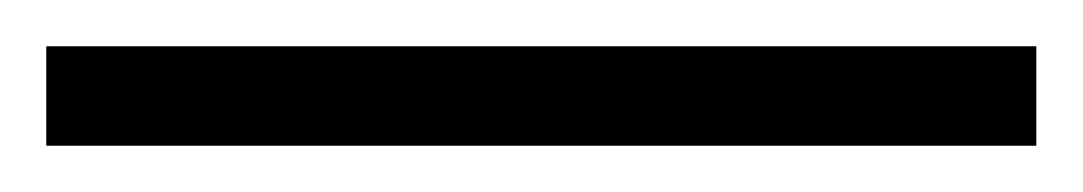

<svg xmlns="http://www.w3.org/2000/svg" viewBox="-24 -823 468 83"><path d="M-4 -760V-803H424V-760Z"/></svg>

Font: Noto Serif SemiCondensed ExtraLight
Style: Regular
Weight: 200
Width: 4
Designer: Monotype Design Team
Foundry: Monotype Imaging Inc.
Version: Version 2.014